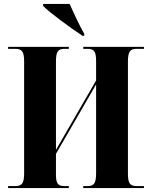

<svg xmlns="http://www.w3.org/2000/svg" viewBox="-20 -951 765 971"><path d="M397 -770H406V-780C382 -822 352 -886 332 -931H198V-921C232 -886 338 -809 397 -770ZM21 0H328V-10H307C274 -10 263 -21 263 -68V-173L466 -524V-75C466 -22 454 -10 423 -10H401V0H708V-10H671C640 -10 627 -21 627 -71V-639C627 -692 639 -704 671 -704H708V-714H401V-704H423C454 -704 466 -693 466 -643V-544L263 -193V-639C263 -692 274 -704 307 -704H328V-714H21V-704H57C89 -704 102 -692 102 -642V-75C102 -22 90 -10 57 -10H21Z"/></svg>

Font: Noto Serif Display Condensed ExtraBold
Style: Regular
Weight: 800
Width: 3
Designer: Monotype Design Team
Foundry: Monotype Imaging Inc.
Version: Version 2.009